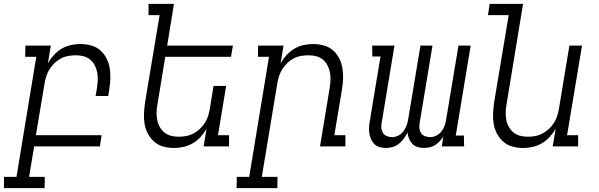

<svg xmlns="http://www.w3.org/2000/svg" viewBox="-69 -755 3089 990"><path d="M161 215H-49L-48 157H16L118 -462H61L62 -520H193L178 -429Q191 -452 209 -471.5Q227 -491 249 -504Q271 -517 296 -522.5Q321 -528 345 -528Q374 -528 401 -520.5Q428 -513 447.5 -496Q467 -479 479.5 -455Q492 -431 496.5 -404Q501 -377 500 -349Q499 -321 494 -292L489 -260H424L431 -302Q434 -322 435 -342.5Q436 -363 432 -382.5Q428 -402 419 -419Q410 -436 395.5 -448Q381 -460 361.5 -465Q342 -470 322 -470Q303 -470 283 -466.5Q263 -463 245 -453.5Q227 -444 212.5 -430Q198 -416 187 -399Q176 -382 170 -363Q164 -344 161 -326L116 -58H455L446 0H107L81 157H162Z M828 8Q799 8 772.5 0.5Q746 -7 726.5 -24Q707 -41 694 -65Q681 -89 676.5 -116Q672 -143 673.5 -171Q675 -199 679 -228L754 -677H697V-735H828L793 -520H1132L1122 -462H783L743 -218Q739 -198 738.5 -177.5Q738 -157 741.5 -137.5Q745 -118 754.5 -101Q764 -84 778.5 -72Q793 -60 812.5 -55Q832 -50 852 -50Q871 -50 890.5 -53.5Q910 -57 928 -66.5Q946 -76 961 -90Q976 -104 987 -121Q998 -138 1004 -157Q1010 -176 1013 -194L1032 -312H1097L1055 -58H1112V0H981L996 -91Q983 -68 965 -48.5Q947 -29 924.5 -16Q902 -3 877 2.5Q852 8 828 8Z M1361 215H1151L1152 157H1216L1318 -462H1261L1262 -520H1393L1378 -429Q1391 -452 1409 -471.5Q1427 -491 1449 -504Q1471 -517 1496 -522.5Q1521 -528 1545 -528Q1574 -528 1601 -520.5Q1628 -513 1647.5 -496Q1667 -479 1679.5 -455Q1692 -431 1696.5 -404Q1701 -377 1700 -349Q1699 -321 1694 -292L1655 -58H1712V0H1581L1631 -302Q1634 -322 1635 -342.5Q1636 -363 1632 -382.5Q1628 -402 1619 -419Q1610 -436 1595.5 -448Q1581 -460 1561.5 -465Q1542 -470 1522 -470Q1503 -470 1483 -466.5Q1463 -463 1445 -453.5Q1427 -444 1412.5 -430Q1398 -416 1387 -399Q1376 -382 1370 -363Q1364 -344 1361 -326L1281 157H1362Z M1920 8Q1904 8 1888.5 3.5Q1873 -1 1862 -11.5Q1851 -22 1844.5 -36.5Q1838 -51 1835.5 -66.5Q1833 -82 1834 -98.5Q1835 -115 1838 -132L1893 -464H1851L1850 -520H1965L1899 -122Q1896 -107 1897.5 -93.5Q1899 -80 1906 -69Q1913 -58 1926 -53Q1939 -48 1953 -48Q1969 -48 1985 -56Q2001 -64 2011.5 -78.5Q2022 -93 2028 -109.5Q2034 -126 2036 -142L2099 -520H2161L2095 -122Q2092 -107 2093.5 -93.5Q2095 -80 2102 -69Q2109 -58 2122 -53Q2135 -48 2149 -48Q2166 -48 2181.5 -56Q2197 -64 2208 -78.5Q2219 -93 2224.5 -109.5Q2230 -126 2232 -142L2295 -520H2358L2281 -56H2323L2324 0H2209L2217 -51Q2209 -38 2198 -26.5Q2187 -15 2174.5 -7Q2162 1 2146.5 4.5Q2131 8 2117 8Q2100 8 2084 3Q2068 -2 2057 -13.5Q2046 -25 2040 -40Q2034 -55 2032 -72Q2024 -55 2013 -40Q2002 -25 1987.5 -13.5Q1973 -2 1955 3Q1937 8 1920 8Z M2628 8Q2599 8 2572.5 0.5Q2546 -7 2526.5 -24Q2507 -41 2494 -65Q2481 -89 2476.5 -116Q2472 -143 2473.5 -171Q2475 -199 2479 -228L2554 -677H2447L2456 -735H2628L2543 -218Q2539 -198 2538.5 -177.5Q2538 -157 2541.5 -137.5Q2545 -118 2554.5 -101Q2564 -84 2578.5 -72Q2593 -60 2612.5 -55Q2632 -50 2652 -50Q2671 -50 2690.5 -53.5Q2710 -57 2728 -66.5Q2746 -76 2761 -90Q2776 -104 2787 -121Q2798 -138 2804 -157Q2810 -176 2813 -194L2867 -520H2932L2855 -58H2912V0H2781L2796 -91Q2783 -68 2765 -48.5Q2747 -29 2724.5 -16Q2702 -3 2677 2.5Q2652 8 2628 8Z"/></svg>

Font: Iosevka HT Light Extended
Style: Italic
Weight: 300
Width: 7
Italic angle: -9°
Monospace: yes
Designer: Belleve Invis
Foundry: Belleve Invis
Version: Version 32.3.0; ttfautohint (v1.8.4)